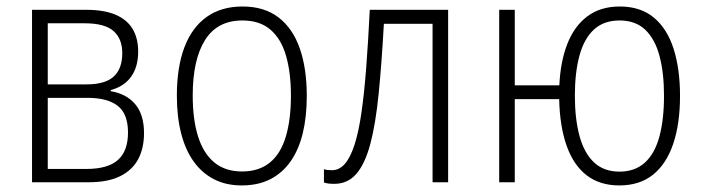

<svg xmlns="http://www.w3.org/2000/svg" viewBox="-20 -561 2164 591"><path d="M405.3 -401.9Q405.3 -355.5 383.8 -325.2Q362.3 -294.9 320.8 -283.7V-280.3Q368.7 -272.5 396 -240.5Q423.3 -208.5 423.3 -151.4Q423.3 -105 405.5 -71.3Q387.7 -37.6 350.1 -18.8Q312.5 0 253.4 0H78.6V-530.8H245.6Q299.8 -530.8 335.2 -515.9Q370.6 -501 387.9 -472.4Q405.3 -443.8 405.3 -401.9ZM374 -153.3Q374 -210.4 342.5 -235.1Q311 -259.8 249.5 -259.8H127V-41H246.6Q312 -41 343 -68.6Q374 -96.2 374 -153.3ZM356.4 -397.5Q356.4 -441.4 329.6 -465.3Q302.7 -489.3 240.7 -489.3H127V-301.3H247.1Q303.7 -301.3 330.1 -325.4Q356.4 -349.6 356.4 -397.5Z M924.3 -266.1Q924.3 -201.7 911.9 -150.6Q899.4 -99.6 874.3 -64Q849.1 -28.3 811.8 -9.3Q774.4 9.8 724.1 9.8Q675.8 9.8 638.7 -9.3Q601.6 -28.3 575.9 -64.2Q550.3 -100.1 537.4 -151.1Q524.4 -202.1 524.4 -266.6Q524.4 -354 547.6 -415.3Q570.8 -476.6 616 -508.8Q661.1 -541 726.6 -541Q793.5 -541 837.4 -507.3Q881.3 -473.6 902.8 -411.9Q924.3 -350.1 924.3 -266.1ZM573.2 -266.6Q573.2 -193.4 589.6 -141.1Q606 -88.9 639.6 -61Q673.3 -33.2 725.1 -33.2Q776.9 -33.2 810.3 -60.3Q843.8 -87.4 859.6 -139.9Q875.5 -192.4 875.5 -266.6Q875.5 -336.9 860.6 -388.9Q845.7 -440.9 812.7 -469.5Q779.8 -498 726.1 -498Q648.9 -498 611.1 -437.7Q573.2 -377.4 573.2 -266.6Z M1359.4 0H1311.5V-487.8H1161.6Q1154.8 -364.7 1145.5 -272Q1136.2 -179.2 1119.9 -117.9Q1103.5 -56.6 1076.9 -25.9Q1050.3 4.9 1008.8 4.9Q998.5 4.9 990.7 3.9Q982.9 2.9 977.1 0.5V-40Q981.9 -38.6 987.8 -37.8Q993.7 -37.1 1002 -37.1Q1024.4 -37.1 1041.5 -56.6Q1058.6 -76.2 1071.3 -115.5Q1084 -154.8 1092.5 -213.9Q1101.1 -272.9 1107.2 -352.3Q1113.3 -431.6 1118.2 -530.8H1359.4Z M2073.2 -266.1Q2073.2 -180.2 2052.2 -118.2Q2031.2 -56.2 1990 -23.2Q1948.7 9.8 1886.2 9.8Q1826.7 9.8 1786.1 -21.2Q1745.6 -52.2 1724.4 -111.8Q1703.1 -171.4 1701.2 -255.9H1564.5V0H1516.6V-530.8H1564.5V-298.3H1701.7Q1705.1 -372.1 1726.6 -426.5Q1748 -481 1788.3 -511Q1828.6 -541 1887.7 -541Q1951.7 -541 1992.7 -506.8Q2033.7 -472.7 2053.5 -410.6Q2073.2 -348.6 2073.2 -266.1ZM1749.5 -266.6Q1749.5 -194.8 1763.9 -142.1Q1778.3 -89.4 1808.6 -61Q1838.9 -32.7 1886.7 -32.7Q1934.1 -32.7 1964.6 -60.1Q1995.1 -87.4 2009.5 -139.9Q2023.9 -192.4 2023.9 -266.6Q2023.9 -336.9 2010 -388.9Q1996.1 -440.9 1966.1 -469.5Q1936 -498 1887.2 -498Q1838.4 -498 1808.1 -470Q1777.8 -441.9 1763.7 -389.9Q1749.5 -337.9 1749.5 -266.6Z"/></svg>

Font: Open Sans SemiCondensed Light
Style: Regular
Weight: 300
Width: 4
Designer: Monotype Design Team
Foundry: Monotype Imaging Inc.
Version: Version 3.000